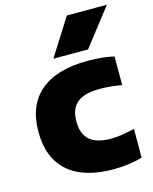

<svg xmlns="http://www.w3.org/2000/svg" viewBox="-121 -888 780 978"><g transform="rotate(-15 269.0 -399.0)"><path d="M34 -273Q34 -412.5 120.2 -485Q206.5 -557.5 369 -557.5Q447 -557.5 508 -543.5V-392.5Q444.5 -403.5 393.5 -403.5Q310.5 -403.5 272.5 -372Q234.5 -340.5 234.5 -274Q234.5 -207 271.2 -175.2Q308 -143.5 382 -143.5Q410 -143.5 438.8 -147.8Q467.5 -152 508 -161.5V-10.5Q476.5 -0.5 437.2 5Q398 10.5 355.5 10.5Q199 10.5 116.5 -61.8Q34 -134 34 -273ZM204 -613 327.5 -808H538.5L387 -613Z"/></g></svg>

Font: Encode Sans Semi Expanded ExBd
Style: Regular
Weight: 800
Width: 6
Designer: Multiple Designers
Foundry: Impallari Type
Version: Version 2.000